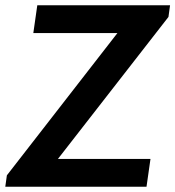

<svg xmlns="http://www.w3.org/2000/svg" viewBox="-28 -706 663 726"><path d="M-8 0 -2 -43 416 -581H98L113 -686H615L609 -642L191 -105H541L526 0Z"/></svg>

Font: Chivo Medium Medium
Style: Italic
Weight: 500
Italic angle: -8.05°
Version: Version 2.002